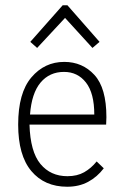

<svg xmlns="http://www.w3.org/2000/svg" viewBox="-20 -699 478 729"><path d="M235 10Q149 10 99 -49.5Q49 -109 49 -226Q49 -346 99 -405Q149 -464 224 -464Q293 -464 338.5 -414.5Q384 -365 384 -254Q384 -246 383.5 -240Q383 -234 383 -226H92Q95 -123 133.5 -76.5Q172 -30 236 -30Q273 -30 299.5 -45Q326 -60 347 -86L374 -60Q349 -27 314.5 -8.5Q280 10 235 10ZM94 -264H338Q338 -345 306.5 -385.5Q275 -426 223 -426Q168 -426 134 -385.5Q100 -345 94 -264ZM121 -517 95 -540 218 -679H236L358 -540L331 -517L227 -631Z"/></svg>

Font: Inconsolata SemiCondensed Light
Style: Regular
Weight: 300
Width: 4
Monospace: yes
Designer: Raph Levien, Cyreal, Brenton Simpson
Foundry: Raph Levien, Cyreal, Google
Version: Version 3.100; ttfautohint (v1.8.4.7-5d5b)